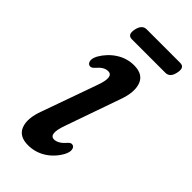

<svg xmlns="http://www.w3.org/2000/svg" viewBox="-188 -605 658 658"><g transform="rotate(45 141.5 -276.0)"><path d="M145 -68.5Q153.5 -68.5 163.5 -73.8Q173.5 -79 186 -93.5Q194.5 -103 202.5 -100.5Q210.5 -99 212.8 -88Q215 -77 206 -59.5Q187.5 -27 158.5 -9.2Q129.5 8.5 95.5 8.5Q52 8.5 39.8 -23.5Q27.5 -55.5 47 -107L118 -306.5Q139.5 -365.5 110.5 -365.5Q100.5 -365.5 91 -360Q81.5 -354.5 68.5 -339.5Q60 -331 52 -333.5Q44 -335.5 41.8 -346.2Q39.5 -357 48.5 -374Q66.5 -405 95.8 -423.8Q125 -442.5 159.5 -442.5Q203 -442.5 214.8 -410.2Q226.5 -378 208.5 -328.5L138 -127.5Q117 -68.5 145 -68.5ZM74 -530Q80.1 -560 102.4 -560H264.8Q287.9 -560 281.4 -530Q275.7 -500 253 -500H90.6Q68 -500 74 -530Z"/></g></svg>

Font: Fraunces 144pt SuperSoft
Style: Italic
Weight: 400
Italic angle: -16°
Version: Version 1.000;[b76b70a41]